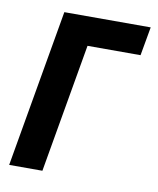

<svg xmlns="http://www.w3.org/2000/svg" viewBox="-66 -581 521 634"><g transform="rotate(10 194.5 -264.0)"><path d="M388.7 -528.3 371.6 -432.1H193.8L118.7 0H7.3L99.1 -528.3Z"/></g></svg>

Font: Roboto Condensed Medium
Style: Italic
Weight: 500
Italic angle: -12°
Designer: Christian Robertson
Foundry: Google
Version: Version 3.0; 2020